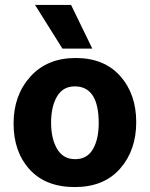

<svg xmlns="http://www.w3.org/2000/svg" viewBox="-20 -750 607 778"><path d="M354 -553H233L122 -730H268ZM380 -251Q380 -400 283 -400Q235 -400 211 -359Q187 -318 187 -253Q187 -188 211.5 -146.5Q236 -105 284.5 -105Q333 -105 356.5 -145.5Q380 -186 380 -251ZM286.5 -515Q402 -515 467 -442Q532 -369 532 -255Q532 -141 466.5 -66.5Q401 8 283 8Q165 8 100 -63.5Q35 -135 35 -249.5Q35 -364 103 -439.5Q171 -515 286.5 -515Z"/></svg>

Font: Hind Vadodara
Style: Bold
Weight: 700
Designer: Hitesh Malaviya
Foundry: Indian Type Foundry
Version: Version 0.702;PS 1.0;hotconv 1.0.81;makeotf.lib2.5.63406